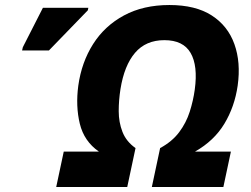

<svg xmlns="http://www.w3.org/2000/svg" viewBox="-20 -745 1000 765"><path d="M204 0 234 -141H374Q315 -182 298 -252Q281 -322 292 -404Q305 -497 351 -569.5Q397 -642 474 -683.5Q551 -725 655 -725Q759 -725 823.5 -683.5Q888 -642 914 -569Q940 -496 927 -404Q915 -320 874 -252Q833 -184 757 -141H900L870 0H585L618 -155Q666 -181 694 -218.5Q722 -256 736 -300Q750 -344 756 -388Q769 -483 739.5 -534Q710 -585 635 -585Q561 -585 518 -534.5Q475 -484 460 -390Q453 -346 453 -302Q453 -258 468 -219.5Q483 -181 520 -155L487 0ZM68 -544 71 -557 151 -714H332L330 -704L175 -544Z"/></svg>

Font: Noto Sans ExtraBold
Style: Italic
Weight: 800
Italic angle: -12°
Designer: Monotype Design Team
Foundry: Monotype Imaging Inc.
Version: Version 2.013; ttfautohint (v1.8.4.7-5d5b)